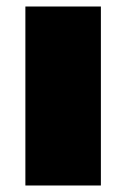

<svg xmlns="http://www.w3.org/2000/svg" viewBox="-20 -570 388 590"><path d="M58 0V-550H290V0Z"/></svg>

Font: Encode Sans Expanded Black
Style: Regular
Weight: 900
Width: 7
Designer: Multiple Designers
Foundry: Impallari Type
Version: Version 3.000; ttfautohint (v1.8.3) -l 8 -r 50 -G 200 -x 14 